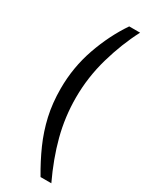

<svg xmlns="http://www.w3.org/2000/svg" viewBox="-228 -804 758 971"><g transform="rotate(30 151.0 -318.0)"><path d="M205 123.5Q163.5 53.5 133.2 -15Q103 -83.5 86.2 -157Q69.5 -230.5 69.5 -315.5Q69.5 -439.5 109.5 -553.8Q149.5 -668 212.5 -760.5H276Q225 -663.5 192 -548.2Q159 -433 159 -314.5Q159 -202 187 -95.2Q215 11.5 268 123.5Z"/></g></svg>

Font: Public Sans Thin
Style: Regular
Weight: 400
Version: Version 2.001